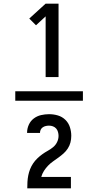

<svg xmlns="http://www.w3.org/2000/svg" viewBox="-20 -868 540 1056"><path d="M231 -444V-778L178 -729L141 -766L231 -848H302V-444ZM436 -314H64V-366H436ZM130 168Q130 150 131 132Q132 114 135.5 96.5Q139 79 145.5 62.5Q152 46 162 31Q172 16 185 3.5Q198 -9 212.5 -19.5Q227 -30 242.5 -38.5Q258 -47 272 -58.5Q286 -70 294 -86.5Q302 -103 302 -121Q302 -131 299 -142Q296 -153 289 -161Q282 -169 271.5 -173Q261 -177 250 -177Q241 -177 232 -175Q223 -173 215.5 -168Q208 -163 204 -155Q200 -147 200 -138V-137H129V-139Q129 -161 138.5 -182Q148 -203 166 -216.5Q184 -230 206 -235Q228 -240 250 -240Q275 -240 298.5 -233Q322 -226 339.5 -209Q357 -192 364.5 -168.5Q372 -145 372 -121Q372 -102 367.5 -84.5Q363 -67 353 -51.5Q343 -36 329.5 -24Q316 -12 301.5 -1.5Q287 9 272 19.5Q257 30 244.5 43Q232 56 222 71.5Q212 87 207 105H370V168Z"/></svg>

Font: Iosevka MaddieWtf
Style: Regular
Weight: 400
Monospace: yes
Designer: Belleve Invis
Foundry: Belleve Invis
Version: Version 31.3.0; ttfautohint (v1.8.3)